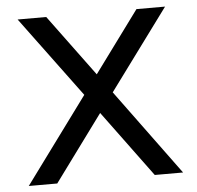

<svg xmlns="http://www.w3.org/2000/svg" viewBox="-50 -721 792 771"><g transform="rotate(-5 346.5 -335.0)"><path d="M48.8 -669.9H164.1L346.2 -422.9L527.8 -669.9H643.1L403.8 -345.2L657.2 0H543L346.2 -267.1L149.9 0H35.2L289.1 -345.2Z"/></g></svg>

Font: LT Wave Text
Style: Regular
Weight: 400
Designer: Daniel Lyons
Version: Version 2.5 (Glyphs App)